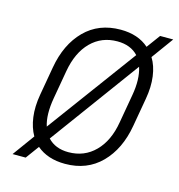

<svg xmlns="http://www.w3.org/2000/svg" viewBox="-109 -806 871 933"><g transform="rotate(15 326.5 -340.0)"><path d="M296 10Q208 10 153 -37L104 30H38L118 -80Q96 -118 89 -169.5Q82 -221 93 -284L118 -427Q139 -548 209.5 -619Q280 -690 390 -690Q478 -690 532 -642L582 -710H648L568 -600Q591 -563 598 -511Q605 -459 594 -397L569 -254Q548 -133 477 -61.5Q406 10 296 10ZM161 -284Q146 -198 164 -142L494 -590Q456 -631 389 -631Q310 -631 256.5 -577.5Q203 -524 186 -427ZM526 -397Q541 -481 522 -539L193 -90Q231 -49 297 -49Q377 -49 431 -103.5Q485 -158 501 -254Z"/></g></svg>

Font: Inria Sans Light
Style: Italic
Weight: 300
Italic angle: -10°
Designer: Black Foundry Team
Foundry: Black Foundry
Version: Version 1.2; ttfautohint (v1.8.3)